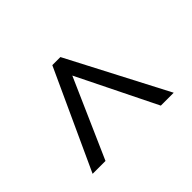

<svg xmlns="http://www.w3.org/2000/svg" viewBox="-115 -734 822 822"><g transform="rotate(45 296.0 -322.5)"><path d="M70 -284V-333L521 -568V-490L162 -313L521 -155V-77Z"/></g></svg>

Font: hexukannada05
Style: Book
Weight: 400
Designer: Jelle Bosma - Monotype Design Team
Foundry: Monotype Imaging Inc.
Version: Version 2.003